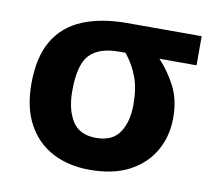

<svg xmlns="http://www.w3.org/2000/svg" viewBox="-67 -623 786 708"><g transform="rotate(10 326.5 -268.5)"><path d="M582 -232Q582 -164 551 -109Q520 -54 460 -22Q400 10 312 10Q232 10 172 -21.5Q112 -53 78.5 -114.5Q45 -176 45 -266Q45 -366 82 -428Q119 -490 188.5 -518.5Q258 -547 353 -547H633V-438H494Q530 -400 556 -350Q582 -300 582 -232ZM198 -266Q198 -196 225 -153Q252 -110 314 -110Q375 -110 402 -150Q429 -190 429 -255Q429 -315 413 -358Q397 -401 367 -438H343Q267 -438 232.5 -400.5Q198 -363 198 -266Z"/></g></svg>

Font: Noto Sans
Style: Bold
Weight: 700
Designer: Monotype Design Team
Foundry: Monotype Imaging Inc.
Version: Version 2.000;GOOG;noto-source:20170915:90ef993387c0; ttfaut